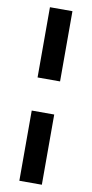

<svg xmlns="http://www.w3.org/2000/svg" viewBox="-97 -719 452 948"><g transform="rotate(10 129.5 -245.0)"><path d="M73.2 -328.1V-680.2H186V-328.1ZM73.2 189.9V-162.1H186V189.9Z"/></g></svg>

Font: El Messiri SemiBold
Style: Regular
Weight: 600
Designer: Mohamed Gaber
Foundry: Kief Type Foundry
Version: Version 2.007;PS 002.007;hotconv 1.0.88;makeotf.lib2.5.64775